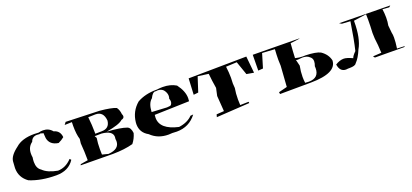

<svg xmlns="http://www.w3.org/2000/svg" viewBox="15 -1162 3767 1757"><g transform="rotate(-20 1898.5 -283.5)"><path d="M366 -69Q219 -69 109 -114Q32 -168 32 -260Q32 -268 36 -323Q40 -378 121 -438Q183 -494 304 -494Q324 -494 346 -492Q369 -498 390 -498Q445 -498 479 -456Q538 -441 544 -376Q519 -355 486 -340Q403 -352 390 -422L386 -473L375 -474Q364 -479 357 -479Q352 -479 350 -476Q337 -478 325 -478Q277 -478 262 -433Q214 -399 214 -334Q214 -317 217 -298Q213 -274 213 -254Q213 -191 253 -166Q298 -121 394 -104Q470 -105 530 -169L542 -156Q487 -69 366 -69Z M919 -76 605 -79 610 -89 682 -101Q682 -188 675 -267L680 -309Q664 -360 664 -442L665 -478L594 -476L612 -500L939 -489Q1049 -479 1096 -459Q1116 -432 1120 -391Q1126 -378 1126 -369Q1126 -348 1098 -342Q1065 -309 935 -287Q1066 -279 1126 -257Q1157 -244 1162 -191Q1148 -140 1116 -100Q1033 -77 919 -76ZM881 -90Q989 -98 989 -176Q989 -186 987 -197Q989 -207 989 -216Q989 -277 884 -287L817 -286L829 -265Q821 -216 821 -157L822 -105ZM830 -305 893 -306Q968 -306 976 -380Q969 -471 891 -471L821 -469Q830 -388 830 -319Z M1538 -68Q1517 -68 1494 -70Q1476 -68 1458 -68Q1355 -68 1288 -134Q1213 -175 1213 -258L1214 -276Q1225 -380 1304 -447Q1383 -492 1493 -492H1498Q1528 -496 1555 -496Q1630 -496 1684 -463Q1740 -389 1740 -321Q1740 -305 1738 -291L1400 -281Q1398 -266 1398 -252Q1398 -140 1572 -101Q1657 -112 1705 -162L1732 -164Q1660 -68 1538 -68ZM1529 -307Q1567 -308 1570 -316Q1581 -330 1581 -347Q1581 -360 1575 -375Q1580 -388 1580 -402Q1580 -432 1556 -462Q1534 -483 1502 -483Q1493 -483 1482 -481L1476 -482Q1452 -482 1428 -433Q1386 -400 1382 -315Z M1927 -67 1934 -92 2007 -97 1996 -248 2012 -321Q1999 -398 1993 -465L1890 -479L1844 -337L1798 -332L1806 -489L2370 -496L2386 -333L2316 -345L2270 -477L2164 -472Q2172 -414 2172 -362Q2172 -334 2170 -307L2173 -262Q2164 -211 2164 -153Q2164 -126 2166 -98L2248 -100L2250 -87Z M2543 -68 2540 -87 2623 -108 2637 -309Q2635 -335 2635 -368Q2635 -413 2639 -470L2517 -477L2476 -341L2429 -338L2431 -491L2888 -486L2867 -481L2793 -472Q2786 -386 2784 -330Q2820 -320 2859 -320L2883 -321Q2985 -318 3026 -296Q3085 -256 3099 -194Q3096 -72 2846 -70ZM2831 -84Q2930 -85 2930 -180L2929 -198Q2939 -224 2939 -244Q2939 -273 2917 -289Q2894 -312 2849 -312L2835 -311Q2815 -308 2803 -308Q2789 -308 2786 -312L2801 -251Q2790 -195 2790 -145Q2790 -114 2794 -86Z M3188 -72Q3129 -72 3118 -146Q3161 -173 3200 -173Q3229 -173 3285 -147Q3289 -166 3325 -202Q3350 -304 3376 -474L3295 -479L3272 -492L3768 -485L3753 -472L3689 -477Q3695 -432 3695 -394Q3695 -352 3688 -318L3695 -246Q3700 -227 3700 -197Q3700 -155 3691 -93L3768 -90L3756 -83L3473 -85L3460 -101L3543 -106Q3540 -186 3531 -249L3529 -304Q3533 -369 3533 -428Q3533 -457 3532 -485L3408 -467V-461Q3408 -294 3357 -207Q3326 -132 3288 -94Q3277 -74 3222 -74H3207Q3197 -72 3188 -72Z"/></g></svg>

Font: Xiangcui Kesong Xiangcui Kesong
Style: Regular
Weight: 400
Version: Version 1.501;March 28, 2024;FontCreator 14.0.0.2814 64-bit